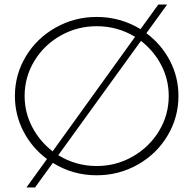

<svg xmlns="http://www.w3.org/2000/svg" viewBox="-20 -775 856 850"><path d="M770 -350Q770 -255 721.5 -174Q673 -93 589.5 -46Q506 1 408 1Q302 1 214 -54L135 55H97L188 -71Q122 -120 84 -193Q46 -266 46 -350Q46 -445 94.5 -525.5Q143 -606 226.5 -653Q310 -700 408 -700Q513 -700 602 -646L681 -755H720L628 -628Q694 -579 732 -506.5Q770 -434 770 -350ZM213 -105 578 -612Q500 -659 408 -659Q322 -659 248.5 -617.5Q175 -576 132 -505Q89 -434 89 -350Q89 -277 122.5 -213Q156 -149 213 -105ZM727 -350Q727 -423 694 -486.5Q661 -550 604 -594L238 -88Q316 -40 408 -40Q494 -40 567.5 -82Q641 -124 684 -195Q727 -266 727 -350Z"/></svg>

Font: Gontserrat ExtraLight
Style: Regular
Weight: 275
Designer: Julieta Ulanovsky
Foundry: Julieta Ulanovsky
Version: Version 6.001